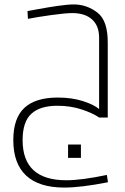

<svg xmlns="http://www.w3.org/2000/svg" viewBox="-20 -530 566 866"><path d="M40 0ZM467 292Q345 316 270 316Q156 316 98 262Q40 208 40 102Q40 3 90 -43.5Q140 -90 240 -90Q304 -90 354 -74Q404 -58 427 -38V-360Q427 -414 395 -442.5Q363 -471 306 -471Q276 -471 211 -462Q146 -453 106 -445L104 -480L153 -489Q196 -497 241 -503.5Q286 -510 313 -510Q371 -510 419 -473.5Q467 -437 466 -335V0H427Q398 -20 348 -36.5Q298 -53 239 -53Q161 -53 121.5 -17Q82 19 82 102Q82 283 279 283Q348 283 462 259ZM287 122H345V182H287Z"/></svg>

Font: Cairo ExtraLight
Style: Regular
Weight: 250
Designer: Mohamed Gaber, the designers of Titillium
Foundry: Kief Type Foundry
Version: Version 2.009; ttfautohint (v1.5.33-1714) -l 8 -r 50 -G 200 